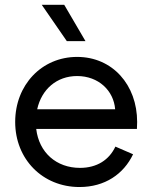

<svg xmlns="http://www.w3.org/2000/svg" viewBox="-20 -750 622 784"><path d="M304.7 13.7C408.2 13.7 484.9 -39.1 523.4 -120.1L451.2 -151.4C425.8 -97.2 376 -64.5 306.6 -64.5C210.4 -64.5 139.2 -127 127.9 -223.6H539.1L540 -252C540 -403.3 439.5 -517.6 294.9 -517.6C150.4 -517.6 42 -403.3 42 -252C42 -100.6 153.3 13.7 304.7 13.7ZM252.9 -582H329.1L242.2 -730.5H150.4ZM131.8 -303.7C149.9 -385.7 211.9 -439.5 294.9 -439.5C381.8 -439.5 444.3 -380.4 450.2 -303.7Z"/></svg>

Font: Wanted Sans
Style: Regular
Weight: 400
Designer: Original Design by Kil Hyung-jin and Kang Hanbin, Wanted Lab, Inc; Hangeul from Source Han Sans by Jang Soo-young and Ka
Foundry: Wanted Lab, Inc.
Version: Version 1.001;Glyphs 3.2 (3227)